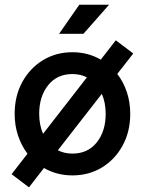

<svg xmlns="http://www.w3.org/2000/svg" viewBox="-20 -743 623 825"><path d="M43 -253.9Q43 -330.6 75.7 -390.4Q108.4 -450.2 164.6 -484.4Q220.7 -518.6 291 -518.6Q357.9 -518.6 413.1 -486.8L477.5 -569.8L552.7 -513.2L483.9 -425.3Q510.3 -391.1 524.9 -347.7Q539.6 -304.2 539.6 -253.9Q539.6 -177.2 506.8 -117.4Q474.1 -57.6 418 -23.4Q361.8 10.7 291 10.7Q224.6 10.7 168.9 -21L104.5 62L29.8 5.4L98.1 -82.5Q72.3 -116.7 57.6 -160.2Q43 -203.6 43 -253.9ZM148.4 -253.9Q148.4 -206.1 165 -168L353.5 -410.6Q325.7 -424.8 291 -424.8Q225.1 -424.8 186.8 -376.7Q148.4 -328.6 148.4 -253.9ZM434.1 -253.9Q434.1 -301.8 417.5 -339.8L228.5 -97.2Q256.8 -83 291 -83Q357.4 -83 395.8 -131.1Q434.1 -179.2 434.1 -253.9ZM338.4 -597.7H233.9L320.8 -722.7H448.7Z"/></svg>

Font: Giphurs Medium
Style: Regular
Weight: 500
Version: Version 0.920; ttfautohint (v1.8.4.7-5d5b)